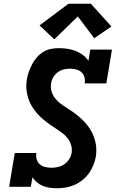

<svg xmlns="http://www.w3.org/2000/svg" viewBox="-20 -1001 640 1029"><path d="M285 8Q265 8 245.5 5Q226 2 209 -5Q192 -12 178 -24Q164 -36 154 -51L145 0H29L59 -181H175Q172 -164 176.5 -147.5Q181 -131 193 -120.5Q205 -110 222 -106Q239 -102 256 -102Q273 -102 291 -106Q309 -110 325 -121Q341 -132 351 -148Q361 -164 364 -182Q367 -204 361 -224Q355 -244 342.5 -260Q330 -276 314 -288Q298 -300 281 -311Q264 -322 247.5 -333.5Q231 -345 215.5 -358Q200 -371 186 -385.5Q172 -400 160.5 -416.5Q149 -433 140.5 -451Q132 -469 127 -490Q122 -511 121 -532Q120 -553 124 -575Q127 -596 134.5 -616.5Q142 -637 152.5 -657Q163 -677 178 -694Q193 -711 212.5 -723Q232 -735 253.5 -739Q275 -743 296 -743Q319 -743 342 -739.5Q365 -736 385.5 -728Q406 -720 424 -706.5Q442 -693 454 -675L464 -735H580L550 -554H434Q437 -571 432.5 -587.5Q428 -604 416 -614.5Q404 -625 387.5 -629Q371 -633 354 -633Q337 -633 320 -628.5Q303 -624 288.5 -613Q274 -602 265 -586.5Q256 -571 254 -554Q250 -532 256 -512Q262 -492 274 -476Q286 -460 302 -447.5Q318 -435 335 -424.5Q352 -414 368.5 -402.5Q385 -391 400.5 -378Q416 -365 430 -350.5Q444 -336 455.5 -320Q467 -304 475.5 -286Q484 -268 489.5 -247.5Q495 -227 496 -206Q497 -185 494 -163Q490 -139 480.5 -116Q471 -93 456.5 -72.5Q442 -52 422 -36Q402 -20 379 -10Q356 0 332 4Q308 8 285 8ZM271 -790 192 -865 347 -981H467L577 -859L485 -796L397 -913Z"/></svg>

Font: Iosevka Etoile XBdObl
Style: Regular
Weight: 800
Italic angle: -9°
Designer: Belleve Invis
Foundry: Belleve Invis
Version: Version 15.5.2; ttfautohint (v1.8.4)